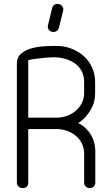

<svg xmlns="http://www.w3.org/2000/svg" viewBox="-20 -960 554 979"><path d="M268 -360Q295 -360 320.5 -369Q346 -378 365.5 -394.5Q385 -411 397 -434Q409 -457 409 -486V-542Q409 -575 395.5 -599Q382 -623 360 -638Q338 -653 310.5 -660.5Q283 -668 255 -668Q242 -668 223.5 -666.5Q205 -665 186 -663Q167 -661 150 -658.5Q133 -656 124 -653V-360ZM124 -302V-30Q124 -1 95 -1Q84 -1 75 -8.5Q66 -16 66 -30V-635Q66 -668 87 -686Q108 -704 139 -713Q170 -722 205 -724Q240 -726 268 -726Q307 -726 343 -712.5Q379 -699 406 -675Q433 -651 449 -617Q465 -583 465 -542V-485Q465 -447 452 -419Q439 -391 422 -371Q403 -348 379 -332Q387 -329 402 -318.5Q417 -308 432 -289.5Q447 -271 457 -243.5Q467 -216 466 -177V-30Q466 -16 457.5 -8.5Q449 -1 438 -1Q426 -1 417.5 -8.5Q409 -16 409 -30V-177Q409 -206 397 -229.5Q385 -253 365 -269Q345 -285 319.5 -293.5Q294 -302 268 -302ZM246 -919Q252 -940 273 -940Q287 -940 296 -930Q305 -920 302 -906L280 -817Q278 -809 270.5 -803Q263 -797 253 -797Q237 -797 229 -808Q221 -819 225 -833Z"/></svg>

Font: VDS
Style: Thin
Weight: 100
Width: 0
Designer: artmaker
Foundry: artmaker
Version: Version 1.000 2012 initial release